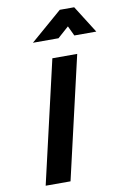

<svg xmlns="http://www.w3.org/2000/svg" viewBox="-101 -992 685 1050"><g transform="rotate(-10 242.0 -467.0)"><path d="M132 -782 308 -934H388L484 -782H362L336 -837L274 -782ZM65 0 222 -680H360L203 0Z"/></g></svg>

Font: Titillium Web
Style: Bold Italic
Weight: 700
Italic angle: -13°
Version: Version 1.002;PS 57.000;hotconv 1.0.70;makeotf.lib2.5.55311